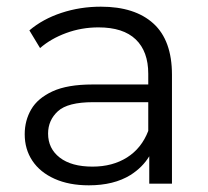

<svg xmlns="http://www.w3.org/2000/svg" viewBox="-20 -550 623 575"><path d="M246 5Q187 5 143.5 -14.5Q100 -34 77 -68.5Q54 -103 54 -148Q54 -189 73.5 -222.5Q93 -256 137.5 -276.5Q182 -297 257 -297H424V-329Q424 -396 386.5 -432Q349 -468 275 -468Q224 -468 178 -451Q132 -434 100 -406L68 -459Q108 -493 164 -511.5Q220 -530 282 -530Q384 -530 439.5 -479.5Q495 -429 495 -326V0H427V-82Q407 -49 371 -26Q321 5 246 5ZM424 -244H259Q183 -244 153.5 -217Q124 -190 124 -150Q124 -105 159 -78Q194 -51 257 -51Q317 -51 360.5 -78.5Q404 -106 424 -158Z"/></svg>

Font: Modern
Style: Small
Weight: 400
Designer: Julieta Ulanovsky
Foundry: Julieta Ulanovsky
Version: Version 8.000